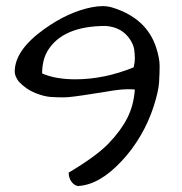

<svg xmlns="http://www.w3.org/2000/svg" viewBox="-20 -623 609 643"><path d="M241.2 0Q228.5 -2 219.2 -14.6Q210 -27.3 210 -44.9Q303.7 -100.6 344.2 -143.1Q384.8 -185.5 406.2 -227.5Q427.7 -269.5 431.6 -323.2Q421.9 -324.2 405.3 -324.2Q388.7 -324.2 358.9 -319.8Q329.1 -315.4 294.9 -309.6Q216.8 -296.9 194.3 -296.9Q171.9 -296.9 149.9 -298.3Q127.9 -299.8 98.1 -311.5Q68.4 -323.2 43 -349.6Q29.3 -368.2 29.3 -382.8Q29.3 -455.1 127.9 -525.4Q208 -583 287.1 -598.6Q306.6 -602.5 323.7 -602.5Q340.8 -602.5 356.4 -597.7Q470.7 -562.5 502.9 -463.9Q514.6 -427.7 514.6 -402.3Q514.6 -377 512.7 -346.7Q510.7 -316.4 494.1 -265.1Q477.5 -213.9 449.7 -167Q421.9 -120.1 387.7 -84Q313.5 -3.9 241.2 0ZM121.1 -377Q166 -357.4 232.4 -357.4Q329.1 -357.4 427.7 -397.5Q431.6 -414.1 431.6 -426.8Q431.6 -439.5 429.7 -455.6Q427.7 -471.7 416 -490.2Q388.7 -532.2 334 -536.1Q190.4 -536.1 139.6 -453.1Q121.1 -421.9 121.1 -377Z"/></svg>

Font: Architects Daughter
Style: Regular
Weight: 400
Designer: Kimberly Geswein
Foundry: Kimberly Geswein
Version: Version 1.003 2010